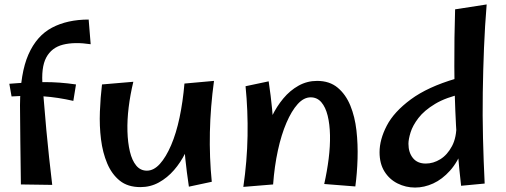

<svg xmlns="http://www.w3.org/2000/svg" viewBox="-20 -830 2277 864"><path d="M215 2 74 0Q73 -100 71.5 -193Q70 -286 70 -357Q71 -501 108 -585Q145 -669 214 -705.5Q283 -742 379 -742L388 -631Q315 -642 263.5 -629Q212 -616 188 -571Q164 -526 172 -439Q175 -407 179 -356.5Q183 -306 188.5 -245.5Q194 -185 201 -121Q208 -57 215 2ZM310 -376Q240 -392 175.5 -396.5Q111 -401 32 -396L22 -453Q107 -460 177 -460.5Q247 -461 322 -450Z M612 12Q555 12 519 -17Q483 -46 462.5 -94.5Q442 -143 434.5 -203Q427 -263 429.5 -327.5Q432 -392 439 -450L580 -462Q566 -404 559 -347Q552 -290 553.5 -239Q555 -188 564.5 -148Q574 -108 593 -85Q612 -62 641 -62Q672 -62 699.5 -92.5Q727 -123 750 -176.5Q773 -230 788 -301Q803 -372 810 -454L864 -317Q862 -277 849 -231.5Q836 -186 814.5 -142.5Q793 -99 763 -64.5Q733 -30 695 -9Q657 12 612 12ZM830 10Q820 -57 814 -115Q808 -173 806 -226.5Q804 -280 805 -336Q806 -392 810 -454L943 -466Q927 -349 924.5 -235.5Q922 -122 933 -12Z M1579 9 1439 -2Q1452 -60 1459 -116Q1466 -172 1465 -221.5Q1464 -271 1454.5 -309.5Q1445 -348 1426 -370Q1407 -392 1378 -392Q1347 -392 1319.5 -361.5Q1292 -331 1269 -277.5Q1246 -224 1230.5 -153Q1215 -82 1209 0L1155 -129Q1157 -170 1169.5 -216Q1182 -262 1203.5 -306.5Q1225 -351 1255 -387Q1285 -423 1323.5 -444.5Q1362 -466 1407 -466Q1463 -466 1499.5 -435.5Q1536 -405 1556.5 -355Q1577 -305 1584 -243Q1591 -181 1589 -115.5Q1587 -50 1579 9ZM1209 0 1075 11Q1092 -105 1094 -218.5Q1096 -332 1085 -442L1189 -464Q1199 -397 1204.5 -339Q1210 -281 1212 -227.5Q1214 -174 1213 -118.5Q1212 -63 1209 0Z M2161 -4 2055 6Q2039 -133 2032 -266.5Q2025 -400 2024.5 -530.5Q2024 -661 2028 -788L2170 -810Q2162 -714 2158 -614.5Q2154 -515 2152.5 -413Q2151 -311 2153.5 -208.5Q2156 -106 2161 -4ZM1848 14Q1806 14 1769 -4.5Q1732 -23 1710 -58.5Q1688 -94 1688 -145Q1688 -202 1720.5 -264.5Q1753 -327 1829 -383Q1905 -439 2031 -476L2065 -409Q1987 -392 1938 -362.5Q1889 -333 1863 -299Q1837 -265 1827.5 -234Q1818 -203 1818 -183Q1818 -144 1838 -119Q1858 -94 1896 -94Q1930 -94 1961.5 -113.5Q1993 -133 2014 -172.5Q2035 -212 2034 -271L2092 -314Q2087 -225 2063.5 -163Q2040 -101 2005 -62Q1970 -23 1929.5 -4.5Q1889 14 1848 14Z"/></svg>

Font: Marhey Light
Style: Regular
Weight: 400
Version: Version 1.000